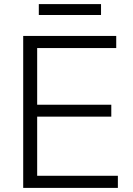

<svg xmlns="http://www.w3.org/2000/svg" viewBox="-20 -915 646 935"><path d="M169 -895H472V-842H169ZM93 -740H546V-681H161V-405H522V-347H161V-59H554V0H93Z"/></svg>

Font: Plata Sans Light
Style: Regular
Weight: 300
Designer: Pablo Impallari, Andres Torresi, & Cristiano Sobral
Foundry: Pablo Impallari, Andres Torresi, & Cristiano Sobral
Version: Version 1.00;December 28, 2019;FontCreator 12.0.0.2547 64-bi